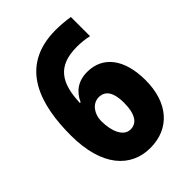

<svg xmlns="http://www.w3.org/2000/svg" viewBox="-213 -875 935 935"><g transform="rotate(-45 254.5 -407.5)"><path d="M263 -41C398 -41 480 -138 480 -291C480 -436 415 -521 307 -521C244 -521 203 -490 180 -439H175C180 -571 224 -643 358 -643C385 -643 414 -640 440 -634V-766C411 -771 373 -774 343 -774C86 -774 32 -561 32 -359C32 -144 130 -41 263 -41ZM259 -173C210 -173 186 -234 186 -303C186 -350 215 -394 260 -394C306 -394 328 -356 328 -289C328 -205 299 -173 259 -173Z"/></g></svg>

Font: Noto Sans Tamil UI Condensed ExtraBold
Style: Regular
Weight: 800
Width: 3
Designer: Jelle Bosma - Monotype Design Team
Foundry: Monotype Imaging Inc.
Version: Version 2.004